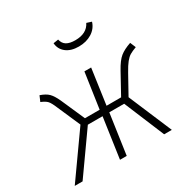

<svg xmlns="http://www.w3.org/2000/svg" viewBox="-166 -906 1051 1062"><g transform="rotate(-30 359.0 -374.5)"><path d="M690 -496Q663 -486 648 -477Q633 -468 618 -449.5Q603 -431 583 -395L517 -276L634 0H585L478 -257H383L346 0H303L340 -257H246L64 0H14L211 -278L148 -422Q132 -461 120 -473.5Q108 -486 81 -497L96 -532Q131 -520 148.5 -502.5Q166 -485 183 -448L250 -296H344L377 -522H420L388 -296H481L552 -425Q580 -476 605.5 -496.5Q631 -517 675 -532ZM307 -742 339 -747Q345 -720 365 -708Q385 -696 420 -696Q494 -696 520 -749L551 -739Q539 -700 503.5 -678Q468 -656 420 -656Q370 -656 340 -679.5Q310 -703 307 -742Z"/></g></svg>

Font: Fira Sans ExtraLight
Style: Italic
Weight: 275
Italic angle: -8°
Designer: Carrois Corporate & Edenspiekermann AG
Foundry: Carrois Corporate GbR & Edenspiekermann AG
Version: Version 4.203